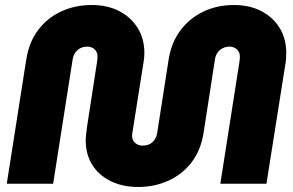

<svg xmlns="http://www.w3.org/2000/svg" viewBox="-20 -733 1170 766"><path d="M531 13Q469 13 421.5 -10.5Q374 -34 348 -75.5Q322 -117 322 -172Q322 -185 324 -200Q326 -215 327 -226L367 -485Q368 -490 368.5 -496Q369 -502 369 -508Q369 -525 357.5 -536Q346 -547 328 -547Q313 -547 301 -541Q289 -535 281 -524Q273 -513 270 -497L192 0H7L85 -497Q96 -565 132 -613Q168 -661 223.5 -687Q279 -713 346 -713Q409 -713 456 -688.5Q503 -664 529.5 -621Q556 -578 556 -522Q556 -510 554.5 -497Q553 -484 551 -474L510 -215Q509 -209 508 -203Q507 -197 507 -192Q507 -173 519.5 -162.5Q532 -152 549 -152Q573 -152 588 -165.5Q603 -179 607 -202L653 -497Q664 -564 700 -612Q736 -660 791 -686.5Q846 -713 914 -713Q976 -713 1023 -688.5Q1070 -664 1096 -621Q1122 -578 1122 -522Q1122 -510 1121 -497Q1120 -484 1118 -474L1043 0H859L935 -485Q936 -490 936.5 -496Q937 -502 937 -508Q937 -525 925 -536Q913 -547 895 -547Q881 -547 869 -541Q857 -535 849 -524.5Q841 -514 838 -499L792 -202Q781 -133 744 -85Q707 -37 651.5 -12Q596 13 531 13Z"/></svg>

Font: MuseoModerno ExtraBold
Style: Italic
Weight: 800
Italic angle: -9°
Designer: Pablo Cosgaya, Héctor Gatti, Marcela Romero, and the Authors of The MuseoModerno Project.
Foundry: Omnibus-Type Team
Version: Version 1.003